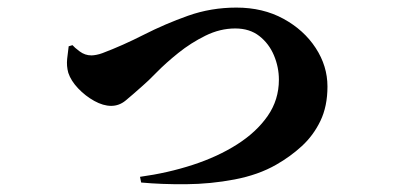

<svg xmlns="http://www.w3.org/2000/svg" viewBox="-20 -495 1040 506"><path d="M349 -29Q422 -39 488 -60.5Q554 -82 605 -114.5Q656 -147 685.5 -189.5Q715 -232 715 -285Q715 -318 702 -349Q689 -380 663.5 -400Q638 -420 600 -420Q560 -420 521.5 -401Q483 -382 450 -355.5Q417 -329 393 -304.5Q369 -280 356 -269Q328 -244 311 -230Q294 -216 273 -216Q252 -216 228.5 -229Q205 -242 186 -262Q167 -282 160 -303Q155 -321 157 -340Q159 -359 161 -373L171 -376Q176 -370 190 -359.5Q204 -349 221 -349Q226 -349 234 -350.5Q242 -352 250 -355Q303 -375 359 -403.5Q415 -432 475.5 -453.5Q536 -475 603 -475Q673 -475 727 -445.5Q781 -416 812 -368.5Q843 -321 843 -267Q843 -215 824.5 -176.5Q806 -138 775.5 -110Q745 -82 708 -61Q661 -34 598 -22Q535 -10 470 -9.5Q405 -9 352 -14Z"/></svg>

Font: Noto Serif HK ExtraLight Black
Style: Regular
Weight: 900
Version: Version 2.002-H1;hotconv 1.1.0;makeotfexe 2.6.0